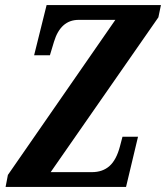

<svg xmlns="http://www.w3.org/2000/svg" viewBox="-20 -734 652 754"><path d="M2 0 11 -47 433 -656H289Q218 -656 192 -570L176 -517H114L163 -714H612L602 -666L179 -58H341Q383 -58 410 -82Q437 -106 451 -159L461 -197H522L475 0Z"/></svg>

Font: Noto Serif ExtraCondensed
Style: Bold Italic
Weight: 700
Width: 2
Italic angle: -12°
Designer: Monotype Design Team
Foundry: Monotype Imaging Inc.
Version: Version 2.013; ttfautohint (v1.8.4.7-5d5b)